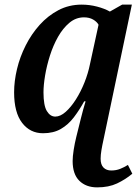

<svg xmlns="http://www.w3.org/2000/svg" viewBox="-20 -566 606 830"><path d="M400 244Q352 244 323 215.5Q294 187 294 130Q294 111 298.5 82Q303 53 310 25Q320 -15 329.5 -53.5Q339 -92 350 -128H344Q323 -90 299 -58.5Q275 -27 243 -8.5Q211 10 166 10Q110 10 75.5 -35Q41 -80 41 -167Q41 -215 53.5 -267.5Q66 -320 91 -369.5Q116 -419 151.5 -458.5Q187 -498 232.5 -522Q278 -546 333 -546Q367 -546 399.5 -537.5Q432 -529 455 -516L508 -546H550L428 35Q422 62 418.5 83Q415 104 415 120Q415 146 427.5 158.5Q440 171 461 171Q482 171 499.5 164Q517 157 533 147L552 185Q522 210 486 227Q450 244 400 244ZM219 -62Q241 -62 264 -82.5Q287 -103 308 -136Q329 -169 345 -209Q361 -249 369 -289L406 -459Q399 -472 382.5 -481.5Q366 -491 343 -491Q308 -491 280 -467.5Q252 -444 231 -407Q210 -370 196 -326Q182 -282 175 -240Q168 -198 168 -167Q168 -110 182.5 -86Q197 -62 219 -62Z"/></svg>

Font: Noto Serif SemiCondensed SemiBold
Style: Italic
Weight: 600
Width: 4
Italic angle: -12°
Designer: Monotype Design Team
Foundry: Monotype Imaging Inc.
Version: Version 2.014; ttfautohint (v1.8.4.7-5d5b)